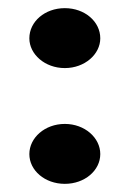

<svg xmlns="http://www.w3.org/2000/svg" viewBox="-20 -452 318 471"><path d="M226 -74C226 -114 188 -148 139 -148C90 -148 52 -114 52 -74C52 -34 90 -1 139 -1C188 -1 226 -34 226 -74ZM226 -358C226 -399 188 -432 139 -432C90 -432 52 -399 52 -358C52 -319 90 -285 139 -285C188 -285 226 -319 226 -358Z"/></svg>

Font: Peralta
Style: Regular
Weight: 400
Designer: Astigmatic (AOETI)
Foundry: Astigmatic (AOETI)
Version: Version 1.000